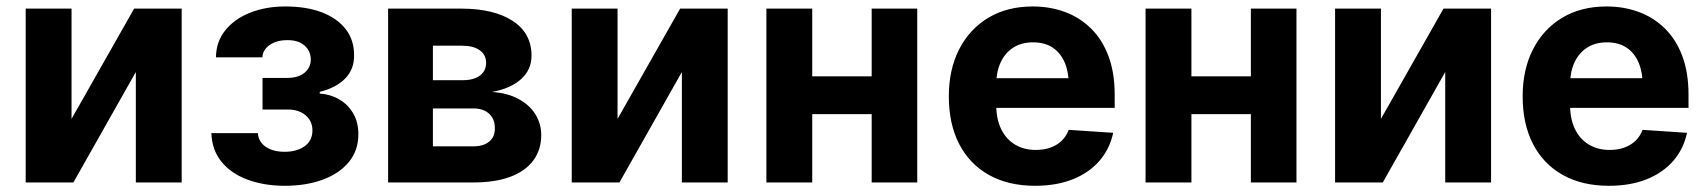

<svg xmlns="http://www.w3.org/2000/svg" viewBox="-20 -573 5359 603"><path d="M204.7 -199.6 401.2 -545.9H550.6V0H406.6V-346.9L210.5 0H60.7V-545.9H204.7Z M643.8 -154.9H790Q791.7 -127.4 814.7 -111.8Q837.7 -96.2 874.4 -96.3Q911.2 -96.2 936.2 -113.4Q961.1 -130.7 961.3 -163.5Q961.3 -183.2 951.5 -197.9Q941.6 -212.6 924.1 -221Q906.5 -229.4 883 -229.1H804.5V-328.3H883Q917.6 -328.6 936.7 -344.8Q955.8 -360.9 956.1 -385.7Q955.8 -413.3 936.2 -430.2Q916.6 -447.2 882.8 -446.9Q849.5 -447.2 827.3 -431.9Q805.2 -416.7 804.1 -393H658.2Q658.8 -442.2 687.7 -478Q716.6 -513.9 765.9 -533.3Q815.2 -552.7 876 -552.7Q943 -552.7 991.4 -534Q1039.7 -515.3 1066.1 -480.9Q1092.5 -446.5 1092 -398.6Q1092.5 -355.4 1063.9 -326.2Q1035.3 -297.1 984.2 -284.6V-279.1Q1017.6 -277 1045.2 -261Q1072.8 -245 1089.1 -217.2Q1105.5 -189.5 1105.5 -151.2Q1105.5 -100.5 1075.8 -64.4Q1046.1 -28.2 994.1 -8.9Q942.2 10.4 874.8 10.5Q809.4 10.4 757.7 -8.7Q706.1 -27.7 675.9 -64.6Q645.8 -101.5 643.8 -154.9Z M1198.9 0V-545.9H1431Q1532 -545.4 1590.6 -507.1Q1649.2 -468.8 1649.3 -398Q1649.2 -353.8 1616.3 -324.3Q1583.4 -294.8 1524.9 -284.2Q1573.7 -281 1608.3 -262.3Q1642.9 -243.6 1661.3 -214.2Q1679.8 -184.8 1679.8 -148.8Q1679.8 -102.4 1654.8 -68.9Q1629.8 -35.4 1582.5 -17.7Q1535.2 0 1466.9 0ZM1339.6 -113.5H1466.9Q1498.4 -113.3 1516.5 -128.4Q1534.6 -143.5 1534.1 -169.7Q1534.6 -198.7 1516.5 -215.6Q1498.4 -232.4 1466.9 -232.4H1339.6ZM1339.6 -321.1H1434.5Q1457 -321.3 1473.1 -327.8Q1489.3 -334.3 1498.1 -346.6Q1506.9 -358.9 1506.7 -375.8Q1506.6 -401.1 1486.5 -415.3Q1466.3 -429.5 1431 -429.5H1339.6Z M1919.5 -199.6 2116 -545.9H2265.4V0H2121.5V-346.9L1925.4 0H1775.6V-545.9H1919.5Z M2765.8 -333.2V-214.6H2481.4V-333.2ZM2530.9 -545.9V0H2386.9V-545.9ZM2860.7 -545.9V0H2717.6V-545.9Z M3230.6 10.5Q3146.7 10.5 3085.8 -23.6Q3024.9 -57.7 2992.4 -120.8Q2959.9 -183.9 2959.9 -270.3Q2959.9 -354.6 2992.3 -418.1Q3024.8 -481.6 3084 -517.2Q3143.2 -552.7 3223.3 -552.7Q3277.5 -552.7 3324.4 -535.5Q3371.2 -518.3 3406.3 -483.7Q3441.5 -449.2 3461.1 -397.3Q3480.8 -345.3 3480.8 -275.6V-234.2H3020V-327.5H3407.5L3337 -303.1Q3337 -344.9 3324.3 -375.5Q3311.6 -406.2 3286.6 -423.1Q3261.6 -440 3224.5 -440Q3187.4 -440 3161.6 -423Q3135.8 -406 3122.4 -376.5Q3108.9 -347.1 3108.9 -309V-243Q3108.9 -198.8 3124.4 -167.3Q3139.8 -135.7 3167.9 -118.9Q3195.9 -102.1 3232.9 -102.1Q3258 -102.1 3278.6 -109.3Q3299.1 -116.5 3314 -130.7Q3328.8 -144.8 3336.4 -165.2L3476.1 -155.9Q3465.4 -105.5 3433.1 -68Q3400.7 -30.6 3349.4 -10Q3298 10.5 3230.6 10.5Z M3956.7 -333.2V-214.6H3672.4V-333.2ZM3721.8 -545.9V0H3577.8V-545.9ZM4051.7 -545.9V0H3908.5V-545.9Z M4317 -199.6 4513.5 -545.9H4662.9V0H4518.9V-346.9L4322.9 0H4173V-545.9H4317Z M5032.8 10.5Q4948.9 10.5 4888 -23.6Q4827.1 -57.7 4794.6 -120.8Q4762.1 -183.9 4762.1 -270.3Q4762.1 -354.6 4794.6 -418.1Q4827.1 -481.6 4886.2 -517.2Q4945.4 -552.7 5025.6 -552.7Q5079.8 -552.7 5126.6 -535.5Q5173.4 -518.3 5208.6 -483.7Q5243.8 -449.2 5263.4 -397.3Q5283 -345.3 5283 -275.6V-234.2H4822.3V-327.5H5209.8L5139.3 -303.1Q5139.3 -344.9 5126.6 -375.5Q5113.9 -406.2 5088.9 -423.1Q5063.9 -440 5026.8 -440Q4989.6 -440 4963.9 -423Q4938.1 -406 4924.6 -376.5Q4911.1 -347.1 4911.1 -309V-243Q4911.1 -198.8 4926.6 -167.3Q4942.1 -135.7 4970.1 -118.9Q4998.1 -102.1 5035.2 -102.1Q5060.3 -102.1 5080.8 -109.3Q5101.4 -116.5 5116.2 -130.7Q5131.1 -144.8 5138.7 -165.2L5278.3 -155.9Q5267.7 -105.5 5235.3 -68Q5202.9 -30.6 5151.6 -10Q5100.3 10.5 5032.8 10.5Z"/></svg>

Font: Inter V
Style: 
Weight: 400
Designer: Rasmus Andersson
Foundry: rsms
Version: Version 4.000;git-a3f224843